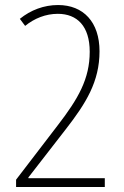

<svg xmlns="http://www.w3.org/2000/svg" viewBox="-20 -744 492 764"><path d="M397 0V-35H93V-38L242 -230C322 -333 376 -419 376 -540C376 -656 312 -724 211 -724C155 -724 102 -704 59 -669L80 -641C117 -671 162 -689 210 -689C287 -689 337 -640 337 -538C337 -430 291 -351 211 -247L44 -29V0Z"/></svg>

Font: Noto Sans Myanmar Condensed ExtraLight
Style: Regular
Weight: 200
Width: 3
Designer: Monotype Design Team
Foundry: Monotype Imaging Inc.
Version: Version 2.107